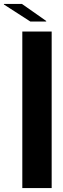

<svg xmlns="http://www.w3.org/2000/svg" viewBox="-74 -961 324 981"><path d="M40 0V-800H190V0ZM-54 -938V-941H38L162 -854V-851H81Z"/></svg>

Font: Big Shoulders Text Black
Style: Regular
Weight: 900
Designer: Patric King
Foundry: XO Type Co
Version: Version 1.000; ttfautohint (v1.8.2)